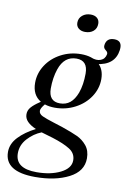

<svg xmlns="http://www.w3.org/2000/svg" viewBox="-133 -702 678 1005"><g transform="rotate(10 206.5 -199.0)"><path d="M-36 140Q-36 97 -2 61Q32 25 87 -3Q57 -16 41 -32.5Q25 -49 25 -71Q25 -92 39.5 -108.5Q54 -125 81 -143L88 -148Q41 -176 41 -241Q41 -291 69 -334.5Q97 -378 146 -404Q195 -430 253 -430Q311 -430 345 -401.5Q379 -373 379 -319Q379 -269 350.5 -225.5Q322 -182 272.5 -156Q223 -130 165 -130Q135 -130 111 -138Q91 -114 91 -101Q91 -84 111.5 -74.5Q132 -65 174 -52L221 -37Q276 -18 305 -4.5Q334 9 355.5 35Q377 61 377 102Q377 171 305 208Q233 245 126 245Q-36 245 -36 140ZM308 125Q308 88 275 67Q242 46 181 27L120 9Q79 25 47.5 59.5Q16 94 16 138Q16 219 129 219Q204 219 256 193Q308 167 308 125ZM277 -230Q293 -274 293 -334Q293 -403 233 -403Q168 -403 143 -330Q127 -283 127 -226Q127 -157 187 -157Q219 -157 241 -175Q263 -193 277 -230ZM386 -453Q388 -464 375 -473Q362 -482 364 -498Q369 -537 410 -537Q455 -537 448 -486Q437 -404 340 -393L307 -422Q336 -410 358.5 -418.5Q381 -427 386 -453ZM204 -589Q204 -613 222 -628Q240 -643 266 -643Q288 -643 300.5 -632Q313 -621 313 -602Q313 -577 296 -562.5Q279 -548 252 -548Q231 -548 217.5 -559Q204 -570 204 -589Z"/></g></svg>

Font: Unna
Style: Italic
Weight: 400
Italic angle: -8.05°
Designer: Jorge de Buen Unna
Foundry: Omnibus-Type
Version: Version 2.008